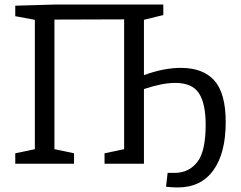

<svg xmlns="http://www.w3.org/2000/svg" viewBox="-20 -719 1057 843"><path d="M971 -183Q971 -46 916.5 29Q862 104 761 104Q736 104 709 101L716 40H747Q808 40 845.5 -6.5Q883 -53 883 -172Q883 -264 853.5 -309.5Q824 -355 749 -355Q693 -355 612 -328V0H439V-46L525 -64V-634L219 -633V-64L305 -46V0H47V-46L133 -64V-632L47 -648V-694L219 -699H697V-653L612 -632V-389Q699 -421 774 -421Q872 -421 921.5 -365Q971 -309 971 -183Z"/></svg>

Font: Bitter Pro
Style: Regular
Weight: 400
Designer: Sol Matas, and Bitter project Authors
Foundry: Sol Matas
Version: Version 1.010